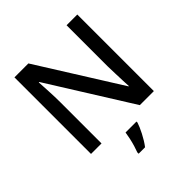

<svg xmlns="http://www.w3.org/2000/svg" viewBox="-245 -880 1266 1266"><g transform="rotate(-45 388.0 -246.5)"><path d="M681 0H550L189 -577H185Q187 -537 190 -485.5Q193 -434 193 -380V0H95V-714H225L585 -140H588Q587 -161 585.5 -193Q584 -225 583 -261.5Q582 -298 581 -330V-714H681ZM458 70Q449 99 426.5 143Q404 187 378 221H318V209Q325 191 333 164.5Q341 138 347 110Q353 82 356 61H458Z"/></g></svg>

Font: Noto Sans Gurmukhi Medium
Style: Regular
Weight: 500
Designer: Jelle Bosma - Monotype Design Team
Foundry: Monotype Imaging Inc.
Version: Version 2.004; ttfautohint (v1.8.4.7-5d5b)